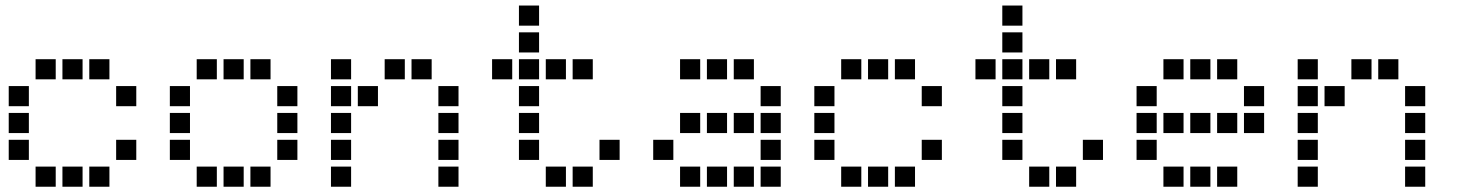

<svg xmlns="http://www.w3.org/2000/svg" viewBox="-20 -708 5440 715"><path d="M113.5 -487.5Q112.5 -487.5 112.5 -487.5Q112.5 -487.5 112.5 -486.5V-413.5Q112.5 -412.5 112.5 -412.5Q112.5 -412.5 113.5 -412.5H186.5Q187.5 -412.5 187.5 -412.5Q187.5 -412.5 187.5 -413.5V-486.5Q187.5 -487.5 187.5 -487.5Q187.5 -487.5 186.5 -487.5ZM213.5 -487.5Q212.5 -487.5 212.5 -487.5Q212.5 -487.5 212.5 -486.5V-413.5Q212.5 -412.5 212.5 -412.5Q212.5 -412.5 213.5 -412.5H286.5Q287.5 -412.5 287.5 -412.5Q287.5 -412.5 287.5 -413.5V-486.5Q287.5 -487.5 287.5 -487.5Q287.5 -487.5 286.5 -487.5ZM313.5 -487.5Q312.5 -487.5 312.5 -487.5Q312.5 -487.5 312.5 -486.5V-413.5Q312.5 -412.5 312.5 -412.5Q312.5 -412.5 313.5 -412.5H386.5Q387.5 -412.5 387.5 -412.5Q387.5 -412.5 387.5 -413.5V-486.5Q387.5 -487.5 387.5 -487.5Q387.5 -487.5 386.5 -487.5ZM13.5 -387.5Q12.5 -387.5 12.5 -387.5Q12.5 -387.5 12.5 -386.5V-313.5Q12.5 -312.5 12.5 -312.5Q12.5 -312.5 13.5 -312.5H86.5Q87.5 -312.5 87.5 -312.5Q87.5 -312.5 87.5 -313.5V-386.5Q87.5 -387.5 87.5 -387.5Q87.5 -387.5 86.5 -387.5ZM413.5 -387.5Q412.5 -387.5 412.5 -387.5Q412.5 -387.5 412.5 -386.5V-313.5Q412.5 -312.5 412.5 -312.5Q412.5 -312.5 413.5 -312.5H486.5Q487.5 -312.5 487.5 -312.5Q487.5 -312.5 487.5 -313.5V-386.5Q487.5 -387.5 487.5 -387.5Q487.5 -387.5 486.5 -387.5ZM13.5 -287.5Q12.5 -287.5 12.5 -287.5Q12.5 -287.5 12.5 -286.5V-213.5Q12.5 -212.5 12.5 -212.5Q12.5 -212.5 13.5 -212.5H86.5Q87.5 -212.5 87.5 -212.5Q87.5 -212.5 87.5 -213.5V-286.5Q87.5 -287.5 87.5 -287.5Q87.5 -287.5 86.5 -287.5ZM13.5 -187.5Q12.5 -187.5 12.5 -187.5Q12.5 -187.5 12.5 -186.5V-113.5Q12.5 -112.5 12.5 -112.5Q12.5 -112.5 13.5 -112.5H86.5Q87.5 -112.5 87.5 -112.5Q87.5 -112.5 87.5 -113.5V-186.5Q87.5 -187.5 87.5 -187.5Q87.5 -187.5 86.5 -187.5ZM413.5 -187.5Q412.5 -187.5 412.5 -187.5Q412.5 -187.5 412.5 -186.5V-113.5Q412.5 -112.5 412.5 -112.5Q412.5 -112.5 413.5 -112.5H486.5Q487.5 -112.5 487.5 -112.5Q487.5 -112.5 487.5 -113.5V-186.5Q487.5 -187.5 487.5 -187.5Q487.5 -187.5 486.5 -187.5ZM113.5 -87.5Q112.5 -87.5 112.5 -87.5Q112.5 -87.5 112.5 -86.5V-13.5Q112.5 -12.5 112.5 -12.5Q112.5 -12.5 113.5 -12.5H186.5Q187.5 -12.5 187.5 -12.5Q187.5 -12.5 187.5 -13.5V-86.5Q187.5 -87.5 187.5 -87.5Q187.5 -87.5 186.5 -87.5ZM213.5 -87.5Q212.5 -87.5 212.5 -87.5Q212.5 -87.5 212.5 -86.5V-13.5Q212.5 -12.5 212.5 -12.5Q212.5 -12.5 213.5 -12.5H286.5Q287.5 -12.5 287.5 -12.5Q287.5 -12.5 287.5 -13.5V-86.5Q287.5 -87.5 287.5 -87.5Q287.5 -87.5 286.5 -87.5ZM313.5 -87.5Q312.5 -87.5 312.5 -87.5Q312.5 -87.5 312.5 -86.5V-13.5Q312.5 -12.5 312.5 -12.5Q312.5 -12.5 313.5 -12.5H386.5Q387.5 -12.5 387.5 -12.5Q387.5 -12.5 387.5 -13.5V-86.5Q387.5 -87.5 387.5 -87.5Q387.5 -87.5 386.5 -87.5Z M713.5 -487.5Q712.5 -487.5 712.5 -487.5Q712.5 -487.5 712.5 -486.5V-413.5Q712.5 -412.5 712.5 -412.5Q712.5 -412.5 713.5 -412.5H786.5Q787.5 -412.5 787.5 -412.5Q787.5 -412.5 787.5 -413.5V-486.5Q787.5 -487.5 787.5 -487.5Q787.5 -487.5 786.5 -487.5ZM813.5 -487.5Q812.5 -487.5 812.5 -487.5Q812.5 -487.5 812.5 -486.5V-413.5Q812.5 -412.5 812.5 -412.5Q812.5 -412.5 813.5 -412.5H886.5Q887.5 -412.5 887.5 -412.5Q887.5 -412.5 887.5 -413.5V-486.5Q887.5 -487.5 887.5 -487.5Q887.5 -487.5 886.5 -487.5ZM913.5 -487.5Q912.5 -487.5 912.5 -487.5Q912.5 -487.5 912.5 -486.5V-413.5Q912.5 -412.5 912.5 -412.5Q912.5 -412.5 913.5 -412.5H986.5Q987.5 -412.5 987.5 -412.5Q987.5 -412.5 987.5 -413.5V-486.5Q987.5 -487.5 987.5 -487.5Q987.5 -487.5 986.5 -487.5ZM613.5 -387.5Q612.5 -387.5 612.5 -387.5Q612.5 -387.5 612.5 -386.5V-313.5Q612.5 -312.5 612.5 -312.5Q612.5 -312.5 613.5 -312.5H686.5Q687.5 -312.5 687.5 -312.5Q687.5 -312.5 687.5 -313.5V-386.5Q687.5 -387.5 687.5 -387.5Q687.5 -387.5 686.5 -387.5ZM1013.5 -387.5Q1012.5 -387.5 1012.5 -387.5Q1012.5 -387.5 1012.5 -386.5V-313.5Q1012.5 -312.5 1012.5 -312.5Q1012.5 -312.5 1013.5 -312.5H1086.5Q1087.5 -312.5 1087.5 -312.5Q1087.5 -312.5 1087.5 -313.5V-386.5Q1087.5 -387.5 1087.5 -387.5Q1087.5 -387.5 1086.5 -387.5ZM613.5 -287.5Q612.5 -287.5 612.5 -287.5Q612.5 -287.5 612.5 -286.5V-213.5Q612.5 -212.5 612.5 -212.5Q612.5 -212.5 613.5 -212.5H686.5Q687.5 -212.5 687.5 -212.5Q687.5 -212.5 687.5 -213.5V-286.5Q687.5 -287.5 687.5 -287.5Q687.5 -287.5 686.5 -287.5ZM1013.5 -287.5Q1012.5 -287.5 1012.5 -287.5Q1012.5 -287.5 1012.5 -286.5V-213.5Q1012.5 -212.5 1012.5 -212.5Q1012.5 -212.5 1013.5 -212.5H1086.5Q1087.5 -212.5 1087.5 -212.5Q1087.5 -212.5 1087.5 -213.5V-286.5Q1087.5 -287.5 1087.5 -287.5Q1087.5 -287.5 1086.5 -287.5ZM613.5 -187.5Q612.5 -187.5 612.5 -187.5Q612.5 -187.5 612.5 -186.5V-113.5Q612.5 -112.5 612.5 -112.5Q612.5 -112.5 613.5 -112.5H686.5Q687.5 -112.5 687.5 -112.5Q687.5 -112.5 687.5 -113.5V-186.5Q687.5 -187.5 687.5 -187.5Q687.5 -187.5 686.5 -187.5ZM1013.5 -187.5Q1012.5 -187.5 1012.5 -187.5Q1012.5 -187.5 1012.5 -186.5V-113.5Q1012.5 -112.5 1012.5 -112.5Q1012.5 -112.5 1013.5 -112.5H1086.5Q1087.5 -112.5 1087.5 -112.5Q1087.5 -112.5 1087.5 -113.5V-186.5Q1087.5 -187.5 1087.5 -187.5Q1087.5 -187.5 1086.5 -187.5ZM713.5 -87.5Q712.5 -87.5 712.5 -87.5Q712.5 -87.5 712.5 -86.5V-13.5Q712.5 -12.5 712.5 -12.5Q712.5 -12.5 713.5 -12.5H786.5Q787.5 -12.5 787.5 -12.5Q787.5 -12.5 787.5 -13.5V-86.5Q787.5 -87.5 787.5 -87.5Q787.5 -87.5 786.5 -87.5ZM813.5 -87.5Q812.5 -87.5 812.5 -87.5Q812.5 -87.5 812.5 -86.5V-13.5Q812.5 -12.5 812.5 -12.5Q812.5 -12.5 813.5 -12.5H886.5Q887.5 -12.5 887.5 -12.5Q887.5 -12.5 887.5 -13.5V-86.5Q887.5 -87.5 887.5 -87.5Q887.5 -87.5 886.5 -87.5ZM913.5 -87.5Q912.5 -87.5 912.5 -87.5Q912.5 -87.5 912.5 -86.5V-13.5Q912.5 -12.5 912.5 -12.5Q912.5 -12.5 913.5 -12.5H986.5Q987.5 -12.5 987.5 -12.5Q987.5 -12.5 987.5 -13.5V-86.5Q987.5 -87.5 987.5 -87.5Q987.5 -87.5 986.5 -87.5Z M1213.5 -487.5Q1212.5 -487.5 1212.5 -487.5Q1212.5 -487.5 1212.5 -486.5V-413.5Q1212.5 -412.5 1212.5 -412.5Q1212.5 -412.5 1213.5 -412.5H1286.5Q1287.5 -412.5 1287.5 -412.5Q1287.5 -412.5 1287.5 -413.5V-486.5Q1287.5 -487.5 1287.5 -487.5Q1287.5 -487.5 1286.5 -487.5ZM1413.5 -487.5Q1412.5 -487.5 1412.5 -487.5Q1412.5 -487.5 1412.5 -486.5V-413.5Q1412.5 -412.5 1412.5 -412.5Q1412.5 -412.5 1413.5 -412.5H1486.5Q1487.5 -412.5 1487.5 -412.5Q1487.5 -412.5 1487.5 -413.5V-486.5Q1487.5 -487.5 1487.5 -487.5Q1487.5 -487.5 1486.5 -487.5ZM1513.5 -487.5Q1512.5 -487.5 1512.5 -487.5Q1512.5 -487.5 1512.5 -486.5V-413.5Q1512.5 -412.5 1512.5 -412.5Q1512.5 -412.5 1513.5 -412.5H1586.5Q1587.5 -412.5 1587.5 -412.5Q1587.5 -412.5 1587.5 -413.5V-486.5Q1587.5 -487.5 1587.5 -487.5Q1587.5 -487.5 1586.5 -487.5ZM1213.5 -387.5Q1212.5 -387.5 1212.5 -387.5Q1212.5 -387.5 1212.5 -386.5V-313.5Q1212.5 -312.5 1212.5 -312.5Q1212.5 -312.5 1213.5 -312.5H1286.5Q1287.5 -312.5 1287.5 -312.5Q1287.5 -312.5 1287.5 -313.5V-386.5Q1287.5 -387.5 1287.5 -387.5Q1287.5 -387.5 1286.5 -387.5ZM1313.5 -387.5Q1312.5 -387.5 1312.5 -387.5Q1312.5 -387.5 1312.5 -386.5V-313.5Q1312.5 -312.5 1312.5 -312.5Q1312.5 -312.5 1313.5 -312.5H1386.5Q1387.5 -312.5 1387.5 -312.5Q1387.5 -312.5 1387.5 -313.5V-386.5Q1387.5 -387.5 1387.5 -387.5Q1387.5 -387.5 1386.5 -387.5ZM1613.5 -387.5Q1612.5 -387.5 1612.5 -387.5Q1612.5 -387.5 1612.5 -386.5V-313.5Q1612.5 -312.5 1612.5 -312.5Q1612.5 -312.5 1613.5 -312.5H1686.5Q1687.5 -312.5 1687.5 -312.5Q1687.5 -312.5 1687.5 -313.5V-386.5Q1687.5 -387.5 1687.5 -387.5Q1687.5 -387.5 1686.5 -387.5ZM1213.5 -287.5Q1212.5 -287.5 1212.5 -287.5Q1212.5 -287.5 1212.5 -286.5V-213.5Q1212.5 -212.5 1212.5 -212.5Q1212.5 -212.5 1213.5 -212.5H1286.5Q1287.5 -212.5 1287.5 -212.5Q1287.5 -212.5 1287.5 -213.5V-286.5Q1287.5 -287.5 1287.5 -287.5Q1287.5 -287.5 1286.5 -287.5ZM1613.5 -287.5Q1612.5 -287.5 1612.5 -287.5Q1612.5 -287.5 1612.5 -286.5V-213.5Q1612.5 -212.5 1612.5 -212.5Q1612.5 -212.5 1613.5 -212.5H1686.5Q1687.5 -212.5 1687.5 -212.5Q1687.5 -212.5 1687.5 -213.5V-286.5Q1687.5 -287.5 1687.5 -287.5Q1687.5 -287.5 1686.5 -287.5ZM1213.5 -187.5Q1212.5 -187.5 1212.5 -187.5Q1212.5 -187.5 1212.5 -186.5V-113.5Q1212.5 -112.5 1212.5 -112.5Q1212.5 -112.5 1213.5 -112.5H1286.5Q1287.5 -112.5 1287.5 -112.5Q1287.5 -112.5 1287.5 -113.5V-186.5Q1287.5 -187.5 1287.5 -187.5Q1287.5 -187.5 1286.5 -187.5ZM1613.5 -187.5Q1612.5 -187.5 1612.5 -187.5Q1612.5 -187.5 1612.5 -186.5V-113.5Q1612.5 -112.5 1612.5 -112.5Q1612.5 -112.5 1613.5 -112.5H1686.5Q1687.5 -112.5 1687.5 -112.5Q1687.5 -112.5 1687.5 -113.5V-186.5Q1687.5 -187.5 1687.5 -187.5Q1687.5 -187.5 1686.5 -187.5ZM1213.5 -87.5Q1212.5 -87.5 1212.5 -87.5Q1212.5 -87.5 1212.5 -86.5V-13.5Q1212.5 -12.5 1212.5 -12.5Q1212.5 -12.5 1213.5 -12.5H1286.5Q1287.5 -12.5 1287.5 -12.5Q1287.5 -12.5 1287.5 -13.5V-86.5Q1287.5 -87.5 1287.5 -87.5Q1287.5 -87.5 1286.5 -87.5ZM1613.5 -87.5Q1612.5 -87.5 1612.5 -87.5Q1612.5 -87.5 1612.5 -86.5V-13.5Q1612.5 -12.5 1612.5 -12.5Q1612.5 -12.5 1613.5 -12.5H1686.5Q1687.5 -12.5 1687.5 -12.5Q1687.5 -12.5 1687.5 -13.5V-86.5Q1687.5 -87.5 1687.5 -87.5Q1687.5 -87.5 1686.5 -87.5Z M1913.5 -687.5Q1912.5 -687.5 1912.5 -687.5Q1912.5 -687.5 1912.5 -686.5V-613.5Q1912.5 -612.5 1912.5 -612.5Q1912.5 -612.5 1913.5 -612.5H1986.5Q1987.5 -612.5 1987.5 -612.5Q1987.5 -612.5 1987.5 -613.5V-686.5Q1987.5 -687.5 1987.5 -687.5Q1987.5 -687.5 1986.5 -687.5ZM1913.5 -587.5Q1912.5 -587.5 1912.5 -587.5Q1912.5 -587.5 1912.5 -586.5V-513.5Q1912.5 -512.5 1912.5 -512.5Q1912.5 -512.5 1913.5 -512.5H1986.5Q1987.5 -512.5 1987.5 -512.5Q1987.5 -512.5 1987.5 -513.5V-586.5Q1987.5 -587.5 1987.5 -587.5Q1987.5 -587.5 1986.5 -587.5ZM1813.5 -487.5Q1812.5 -487.5 1812.5 -487.5Q1812.5 -487.5 1812.5 -486.5V-413.5Q1812.5 -412.5 1812.5 -412.5Q1812.5 -412.5 1813.5 -412.5H1886.5Q1887.5 -412.5 1887.5 -412.5Q1887.5 -412.5 1887.5 -413.5V-486.5Q1887.5 -487.5 1887.5 -487.5Q1887.5 -487.5 1886.5 -487.5ZM1913.5 -487.5Q1912.5 -487.5 1912.5 -487.5Q1912.5 -487.5 1912.5 -486.5V-413.5Q1912.5 -412.5 1912.5 -412.5Q1912.5 -412.5 1913.5 -412.5H1986.5Q1987.5 -412.5 1987.5 -412.5Q1987.5 -412.5 1987.5 -413.5V-486.5Q1987.5 -487.5 1987.5 -487.5Q1987.5 -487.5 1986.5 -487.5ZM2013.5 -487.5Q2012.5 -487.5 2012.5 -487.5Q2012.5 -487.5 2012.5 -486.5V-413.5Q2012.5 -412.5 2012.5 -412.5Q2012.5 -412.5 2013.5 -412.5H2086.5Q2087.5 -412.5 2087.5 -412.5Q2087.5 -412.5 2087.5 -413.5V-486.5Q2087.5 -487.5 2087.5 -487.5Q2087.5 -487.5 2086.5 -487.5ZM2113.5 -487.5Q2112.5 -487.5 2112.5 -487.5Q2112.5 -487.5 2112.5 -486.5V-413.5Q2112.5 -412.5 2112.5 -412.5Q2112.5 -412.5 2113.5 -412.5H2186.5Q2187.5 -412.5 2187.5 -412.5Q2187.5 -412.5 2187.5 -413.5V-486.5Q2187.5 -487.5 2187.5 -487.5Q2187.5 -487.5 2186.5 -487.5ZM1913.5 -387.5Q1912.5 -387.5 1912.5 -387.5Q1912.5 -387.5 1912.5 -386.5V-313.5Q1912.5 -312.5 1912.5 -312.5Q1912.5 -312.5 1913.5 -312.5H1986.5Q1987.5 -312.5 1987.5 -312.5Q1987.5 -312.5 1987.5 -313.5V-386.5Q1987.5 -387.5 1987.5 -387.5Q1987.5 -387.5 1986.5 -387.5ZM1913.5 -287.5Q1912.5 -287.5 1912.5 -287.5Q1912.5 -287.5 1912.5 -286.5V-213.5Q1912.5 -212.5 1912.5 -212.5Q1912.5 -212.5 1913.5 -212.5H1986.5Q1987.5 -212.5 1987.5 -212.5Q1987.5 -212.5 1987.5 -213.5V-286.5Q1987.5 -287.5 1987.5 -287.5Q1987.5 -287.5 1986.5 -287.5ZM1913.5 -187.5Q1912.5 -187.5 1912.5 -187.5Q1912.5 -187.5 1912.5 -186.5V-113.5Q1912.5 -112.5 1912.5 -112.5Q1912.5 -112.5 1913.5 -112.5H1986.5Q1987.5 -112.5 1987.5 -112.5Q1987.5 -112.5 1987.5 -113.5V-186.5Q1987.5 -187.5 1987.5 -187.5Q1987.5 -187.5 1986.5 -187.5ZM2213.5 -187.5Q2212.5 -187.5 2212.5 -187.5Q2212.5 -187.5 2212.5 -186.5V-113.5Q2212.5 -112.5 2212.5 -112.5Q2212.5 -112.5 2213.5 -112.5H2286.5Q2287.5 -112.5 2287.5 -112.5Q2287.5 -112.5 2287.5 -113.5V-186.5Q2287.5 -187.5 2287.5 -187.5Q2287.5 -187.5 2286.5 -187.5ZM2013.5 -87.5Q2012.5 -87.5 2012.5 -87.5Q2012.5 -87.5 2012.5 -86.5V-13.5Q2012.5 -12.5 2012.5 -12.5Q2012.5 -12.5 2013.5 -12.5H2086.5Q2087.5 -12.5 2087.5 -12.5Q2087.5 -12.5 2087.5 -13.5V-86.5Q2087.5 -87.5 2087.5 -87.5Q2087.5 -87.5 2086.5 -87.5ZM2113.5 -87.5Q2112.5 -87.5 2112.5 -87.5Q2112.5 -87.5 2112.5 -86.5V-13.5Q2112.5 -12.5 2112.5 -12.5Q2112.5 -12.5 2113.5 -12.5H2186.5Q2187.5 -12.5 2187.5 -12.5Q2187.5 -12.5 2187.5 -13.5V-86.5Q2187.5 -87.5 2187.5 -87.5Q2187.5 -87.5 2186.5 -87.5Z M2513.5 -487.5Q2512.5 -487.5 2512.5 -487.5Q2512.5 -487.5 2512.5 -486.5V-413.5Q2512.5 -412.5 2512.5 -412.5Q2512.5 -412.5 2513.5 -412.5H2586.5Q2587.5 -412.5 2587.5 -412.5Q2587.5 -412.5 2587.5 -413.5V-486.5Q2587.5 -487.5 2587.5 -487.5Q2587.5 -487.5 2586.5 -487.5ZM2613.5 -487.5Q2612.5 -487.5 2612.5 -487.5Q2612.5 -487.5 2612.5 -486.5V-413.5Q2612.5 -412.5 2612.5 -412.5Q2612.5 -412.5 2613.5 -412.5H2686.5Q2687.5 -412.5 2687.5 -412.5Q2687.5 -412.5 2687.5 -413.5V-486.5Q2687.5 -487.5 2687.5 -487.5Q2687.5 -487.5 2686.5 -487.5ZM2713.5 -487.5Q2712.5 -487.5 2712.5 -487.5Q2712.5 -487.5 2712.5 -486.5V-413.5Q2712.5 -412.5 2712.5 -412.5Q2712.5 -412.5 2713.5 -412.5H2786.5Q2787.5 -412.5 2787.5 -412.5Q2787.5 -412.5 2787.5 -413.5V-486.5Q2787.5 -487.5 2787.5 -487.5Q2787.5 -487.5 2786.5 -487.5ZM2813.5 -387.5Q2812.5 -387.5 2812.5 -387.5Q2812.5 -387.5 2812.5 -386.5V-313.5Q2812.5 -312.5 2812.5 -312.5Q2812.5 -312.5 2813.5 -312.5H2886.5Q2887.5 -312.5 2887.5 -312.5Q2887.5 -312.5 2887.5 -313.5V-386.5Q2887.5 -387.5 2887.5 -387.5Q2887.5 -387.5 2886.5 -387.5ZM2513.5 -287.5Q2512.5 -287.5 2512.5 -287.5Q2512.5 -287.5 2512.5 -286.5V-213.5Q2512.5 -212.5 2512.5 -212.5Q2512.5 -212.5 2513.5 -212.5H2586.5Q2587.5 -212.5 2587.5 -212.5Q2587.5 -212.5 2587.5 -213.5V-286.5Q2587.5 -287.5 2587.5 -287.5Q2587.5 -287.5 2586.5 -287.5ZM2613.5 -287.5Q2612.5 -287.5 2612.5 -287.5Q2612.5 -287.5 2612.5 -286.5V-213.5Q2612.5 -212.5 2612.5 -212.5Q2612.5 -212.5 2613.5 -212.5H2686.5Q2687.5 -212.5 2687.5 -212.5Q2687.5 -212.5 2687.5 -213.5V-286.5Q2687.5 -287.5 2687.5 -287.5Q2687.5 -287.5 2686.5 -287.5ZM2713.5 -287.5Q2712.5 -287.5 2712.5 -287.5Q2712.5 -287.5 2712.5 -286.5V-213.5Q2712.5 -212.5 2712.5 -212.5Q2712.5 -212.5 2713.5 -212.5H2786.5Q2787.5 -212.5 2787.5 -212.5Q2787.5 -212.5 2787.5 -213.5V-286.5Q2787.5 -287.5 2787.5 -287.5Q2787.5 -287.5 2786.5 -287.5ZM2813.5 -287.5Q2812.5 -287.5 2812.5 -287.5Q2812.5 -287.5 2812.5 -286.5V-213.5Q2812.5 -212.5 2812.5 -212.5Q2812.5 -212.5 2813.5 -212.5H2886.5Q2887.5 -212.5 2887.5 -212.5Q2887.5 -212.5 2887.5 -213.5V-286.5Q2887.5 -287.5 2887.5 -287.5Q2887.5 -287.5 2886.5 -287.5ZM2413.5 -187.5Q2412.5 -187.5 2412.5 -187.5Q2412.5 -187.5 2412.5 -186.5V-113.5Q2412.5 -112.5 2412.5 -112.5Q2412.5 -112.5 2413.5 -112.5H2486.5Q2487.5 -112.5 2487.5 -112.5Q2487.5 -112.5 2487.5 -113.5V-186.5Q2487.5 -187.5 2487.5 -187.5Q2487.5 -187.5 2486.5 -187.5ZM2813.5 -187.5Q2812.5 -187.5 2812.5 -187.5Q2812.5 -187.5 2812.5 -186.5V-113.5Q2812.5 -112.5 2812.5 -112.5Q2812.5 -112.5 2813.5 -112.5H2886.5Q2887.5 -112.5 2887.5 -112.5Q2887.5 -112.5 2887.5 -113.5V-186.5Q2887.5 -187.5 2887.5 -187.5Q2887.5 -187.5 2886.5 -187.5ZM2513.5 -87.5Q2512.5 -87.5 2512.5 -87.5Q2512.5 -87.5 2512.5 -86.5V-13.5Q2512.5 -12.5 2512.5 -12.5Q2512.5 -12.5 2513.5 -12.5H2586.5Q2587.5 -12.5 2587.5 -12.5Q2587.5 -12.5 2587.5 -13.5V-86.5Q2587.5 -87.5 2587.5 -87.5Q2587.5 -87.5 2586.5 -87.5ZM2613.5 -87.5Q2612.5 -87.5 2612.5 -87.5Q2612.5 -87.5 2612.5 -86.5V-13.5Q2612.5 -12.5 2612.5 -12.5Q2612.5 -12.5 2613.5 -12.5H2686.5Q2687.5 -12.5 2687.5 -12.5Q2687.5 -12.5 2687.5 -13.5V-86.5Q2687.5 -87.5 2687.5 -87.5Q2687.5 -87.5 2686.5 -87.5ZM2713.5 -87.5Q2712.5 -87.5 2712.5 -87.5Q2712.5 -87.5 2712.5 -86.5V-13.5Q2712.5 -12.5 2712.5 -12.5Q2712.5 -12.5 2713.5 -12.5H2786.5Q2787.5 -12.5 2787.5 -12.5Q2787.5 -12.5 2787.5 -13.5V-86.5Q2787.5 -87.5 2787.5 -87.5Q2787.5 -87.5 2786.5 -87.5ZM2813.5 -87.5Q2812.5 -87.5 2812.5 -87.5Q2812.5 -87.5 2812.5 -86.5V-13.5Q2812.5 -12.5 2812.5 -12.5Q2812.5 -12.5 2813.5 -12.5H2886.5Q2887.5 -12.5 2887.5 -12.5Q2887.5 -12.5 2887.5 -13.5V-86.5Q2887.5 -87.5 2887.5 -87.5Q2887.5 -87.5 2886.5 -87.5Z M3113.5 -487.5Q3112.5 -487.5 3112.5 -487.5Q3112.5 -487.5 3112.5 -486.5V-413.5Q3112.5 -412.5 3112.5 -412.5Q3112.5 -412.5 3113.5 -412.5H3186.5Q3187.5 -412.5 3187.5 -412.5Q3187.5 -412.5 3187.5 -413.5V-486.5Q3187.5 -487.5 3187.5 -487.5Q3187.5 -487.5 3186.5 -487.5ZM3213.5 -487.5Q3212.5 -487.5 3212.5 -487.5Q3212.5 -487.5 3212.5 -486.5V-413.5Q3212.5 -412.5 3212.5 -412.5Q3212.5 -412.5 3213.5 -412.5H3286.5Q3287.5 -412.5 3287.5 -412.5Q3287.5 -412.5 3287.5 -413.5V-486.5Q3287.5 -487.5 3287.5 -487.5Q3287.5 -487.5 3286.5 -487.5ZM3313.5 -487.5Q3312.5 -487.5 3312.5 -487.5Q3312.5 -487.5 3312.5 -486.5V-413.5Q3312.5 -412.5 3312.5 -412.5Q3312.5 -412.5 3313.5 -412.5H3386.5Q3387.5 -412.5 3387.5 -412.5Q3387.5 -412.5 3387.5 -413.5V-486.5Q3387.5 -487.5 3387.5 -487.5Q3387.5 -487.5 3386.5 -487.5ZM3013.5 -387.5Q3012.5 -387.5 3012.5 -387.5Q3012.5 -387.5 3012.5 -386.5V-313.5Q3012.5 -312.5 3012.5 -312.5Q3012.5 -312.5 3013.5 -312.5H3086.5Q3087.5 -312.5 3087.5 -312.5Q3087.5 -312.5 3087.5 -313.5V-386.5Q3087.5 -387.5 3087.5 -387.5Q3087.5 -387.5 3086.5 -387.5ZM3413.5 -387.5Q3412.5 -387.5 3412.5 -387.5Q3412.5 -387.5 3412.5 -386.5V-313.5Q3412.5 -312.5 3412.5 -312.5Q3412.5 -312.5 3413.5 -312.5H3486.5Q3487.5 -312.5 3487.5 -312.5Q3487.5 -312.5 3487.5 -313.5V-386.5Q3487.5 -387.5 3487.5 -387.5Q3487.5 -387.5 3486.5 -387.5ZM3013.5 -287.5Q3012.5 -287.5 3012.5 -287.5Q3012.5 -287.5 3012.5 -286.5V-213.5Q3012.5 -212.5 3012.5 -212.5Q3012.5 -212.5 3013.5 -212.5H3086.5Q3087.5 -212.5 3087.5 -212.5Q3087.5 -212.5 3087.5 -213.5V-286.5Q3087.5 -287.5 3087.5 -287.5Q3087.5 -287.5 3086.5 -287.5ZM3013.5 -187.5Q3012.5 -187.5 3012.5 -187.5Q3012.5 -187.5 3012.5 -186.5V-113.5Q3012.5 -112.5 3012.5 -112.5Q3012.5 -112.5 3013.5 -112.5H3086.5Q3087.5 -112.5 3087.5 -112.5Q3087.5 -112.5 3087.5 -113.5V-186.5Q3087.5 -187.5 3087.5 -187.5Q3087.5 -187.5 3086.5 -187.5ZM3413.5 -187.5Q3412.5 -187.5 3412.5 -187.5Q3412.5 -187.5 3412.5 -186.5V-113.5Q3412.5 -112.5 3412.5 -112.5Q3412.5 -112.5 3413.5 -112.5H3486.5Q3487.5 -112.5 3487.5 -112.5Q3487.5 -112.5 3487.5 -113.5V-186.5Q3487.5 -187.5 3487.5 -187.5Q3487.5 -187.5 3486.5 -187.5ZM3113.5 -87.5Q3112.5 -87.5 3112.5 -87.5Q3112.5 -87.5 3112.5 -86.5V-13.5Q3112.5 -12.5 3112.5 -12.5Q3112.5 -12.5 3113.5 -12.5H3186.5Q3187.5 -12.5 3187.5 -12.5Q3187.5 -12.5 3187.5 -13.5V-86.5Q3187.5 -87.5 3187.5 -87.5Q3187.5 -87.5 3186.5 -87.5ZM3213.5 -87.5Q3212.5 -87.5 3212.5 -87.5Q3212.5 -87.5 3212.5 -86.5V-13.5Q3212.5 -12.5 3212.5 -12.5Q3212.5 -12.5 3213.5 -12.5H3286.5Q3287.5 -12.5 3287.5 -12.5Q3287.5 -12.5 3287.5 -13.5V-86.5Q3287.5 -87.5 3287.5 -87.5Q3287.5 -87.5 3286.5 -87.5ZM3313.5 -87.5Q3312.5 -87.5 3312.5 -87.5Q3312.5 -87.5 3312.5 -86.5V-13.5Q3312.5 -12.5 3312.5 -12.5Q3312.5 -12.5 3313.5 -12.5H3386.5Q3387.5 -12.5 3387.5 -12.5Q3387.5 -12.5 3387.5 -13.5V-86.5Q3387.5 -87.5 3387.5 -87.5Q3387.5 -87.5 3386.5 -87.5Z M3713.5 -687.5Q3712.5 -687.5 3712.5 -687.5Q3712.5 -687.5 3712.5 -686.5V-613.5Q3712.5 -612.5 3712.5 -612.5Q3712.5 -612.5 3713.5 -612.5H3786.5Q3787.5 -612.5 3787.5 -612.5Q3787.5 -612.5 3787.5 -613.5V-686.5Q3787.5 -687.5 3787.5 -687.5Q3787.5 -687.5 3786.5 -687.5ZM3713.5 -587.5Q3712.5 -587.5 3712.5 -587.5Q3712.5 -587.5 3712.5 -586.5V-513.5Q3712.5 -512.5 3712.5 -512.5Q3712.5 -512.5 3713.5 -512.5H3786.5Q3787.5 -512.5 3787.5 -512.5Q3787.5 -512.5 3787.5 -513.5V-586.5Q3787.5 -587.5 3787.5 -587.5Q3787.5 -587.5 3786.5 -587.5ZM3613.5 -487.5Q3612.5 -487.5 3612.5 -487.5Q3612.5 -487.5 3612.5 -486.5V-413.5Q3612.5 -412.5 3612.5 -412.5Q3612.5 -412.5 3613.5 -412.5H3686.5Q3687.5 -412.5 3687.5 -412.5Q3687.5 -412.5 3687.5 -413.5V-486.5Q3687.5 -487.5 3687.5 -487.5Q3687.5 -487.5 3686.5 -487.5ZM3713.5 -487.5Q3712.5 -487.5 3712.5 -487.5Q3712.5 -487.5 3712.5 -486.5V-413.5Q3712.5 -412.5 3712.5 -412.5Q3712.5 -412.5 3713.5 -412.5H3786.5Q3787.5 -412.5 3787.5 -412.5Q3787.5 -412.5 3787.5 -413.5V-486.5Q3787.5 -487.5 3787.5 -487.5Q3787.5 -487.5 3786.5 -487.5ZM3813.5 -487.5Q3812.5 -487.5 3812.5 -487.5Q3812.5 -487.5 3812.5 -486.5V-413.5Q3812.5 -412.5 3812.5 -412.5Q3812.5 -412.5 3813.5 -412.5H3886.5Q3887.5 -412.5 3887.5 -412.5Q3887.5 -412.5 3887.5 -413.5V-486.5Q3887.5 -487.5 3887.5 -487.5Q3887.5 -487.5 3886.5 -487.5ZM3913.5 -487.5Q3912.5 -487.5 3912.5 -487.5Q3912.5 -487.5 3912.5 -486.5V-413.5Q3912.5 -412.5 3912.5 -412.5Q3912.5 -412.5 3913.5 -412.5H3986.5Q3987.5 -412.5 3987.5 -412.5Q3987.5 -412.5 3987.5 -413.5V-486.5Q3987.5 -487.5 3987.5 -487.5Q3987.5 -487.5 3986.5 -487.5ZM3713.5 -387.5Q3712.5 -387.5 3712.5 -387.5Q3712.5 -387.5 3712.5 -386.5V-313.5Q3712.5 -312.5 3712.5 -312.5Q3712.5 -312.5 3713.5 -312.5H3786.5Q3787.5 -312.5 3787.5 -312.5Q3787.5 -312.5 3787.5 -313.5V-386.5Q3787.5 -387.5 3787.5 -387.5Q3787.5 -387.5 3786.5 -387.5ZM3713.5 -287.5Q3712.5 -287.5 3712.5 -287.5Q3712.5 -287.5 3712.5 -286.5V-213.5Q3712.5 -212.5 3712.5 -212.5Q3712.5 -212.5 3713.5 -212.5H3786.5Q3787.5 -212.5 3787.5 -212.5Q3787.5 -212.5 3787.5 -213.5V-286.5Q3787.5 -287.5 3787.5 -287.5Q3787.5 -287.5 3786.5 -287.5ZM3713.5 -187.5Q3712.5 -187.5 3712.5 -187.5Q3712.5 -187.5 3712.5 -186.5V-113.5Q3712.5 -112.5 3712.5 -112.5Q3712.5 -112.5 3713.5 -112.5H3786.5Q3787.5 -112.5 3787.5 -112.5Q3787.5 -112.5 3787.5 -113.5V-186.5Q3787.5 -187.5 3787.5 -187.5Q3787.5 -187.5 3786.5 -187.5ZM4013.5 -187.5Q4012.5 -187.5 4012.5 -187.5Q4012.5 -187.5 4012.5 -186.5V-113.5Q4012.5 -112.5 4012.5 -112.5Q4012.5 -112.5 4013.5 -112.5H4086.5Q4087.5 -112.5 4087.5 -112.5Q4087.5 -112.5 4087.5 -113.5V-186.5Q4087.5 -187.5 4087.5 -187.5Q4087.5 -187.5 4086.5 -187.5ZM3813.5 -87.5Q3812.5 -87.5 3812.5 -87.5Q3812.5 -87.5 3812.5 -86.5V-13.5Q3812.5 -12.5 3812.5 -12.5Q3812.5 -12.5 3813.5 -12.5H3886.5Q3887.5 -12.5 3887.5 -12.5Q3887.5 -12.5 3887.5 -13.5V-86.5Q3887.5 -87.5 3887.5 -87.5Q3887.5 -87.5 3886.5 -87.5ZM3913.5 -87.5Q3912.5 -87.5 3912.5 -87.5Q3912.5 -87.5 3912.5 -86.5V-13.5Q3912.5 -12.5 3912.5 -12.5Q3912.5 -12.5 3913.5 -12.5H3986.5Q3987.5 -12.5 3987.5 -12.5Q3987.5 -12.5 3987.5 -13.5V-86.5Q3987.5 -87.5 3987.5 -87.5Q3987.5 -87.5 3986.5 -87.5Z M4313.5 -487.5Q4312.5 -487.5 4312.5 -487.5Q4312.5 -487.5 4312.5 -486.5V-413.5Q4312.5 -412.5 4312.5 -412.5Q4312.5 -412.5 4313.5 -412.5H4386.5Q4387.5 -412.5 4387.5 -412.5Q4387.5 -412.5 4387.5 -413.5V-486.5Q4387.5 -487.5 4387.5 -487.5Q4387.5 -487.5 4386.5 -487.5ZM4413.5 -487.5Q4412.5 -487.5 4412.5 -487.5Q4412.5 -487.5 4412.5 -486.5V-413.5Q4412.5 -412.5 4412.5 -412.5Q4412.5 -412.5 4413.5 -412.5H4486.5Q4487.5 -412.5 4487.5 -412.5Q4487.5 -412.5 4487.5 -413.5V-486.5Q4487.5 -487.5 4487.5 -487.5Q4487.5 -487.5 4486.5 -487.5ZM4513.5 -487.5Q4512.5 -487.5 4512.5 -487.5Q4512.5 -487.5 4512.5 -486.5V-413.5Q4512.5 -412.5 4512.5 -412.5Q4512.5 -412.5 4513.5 -412.5H4586.5Q4587.5 -412.5 4587.5 -412.5Q4587.5 -412.5 4587.5 -413.5V-486.5Q4587.5 -487.5 4587.5 -487.5Q4587.5 -487.5 4586.5 -487.5ZM4213.5 -387.5Q4212.5 -387.5 4212.5 -387.5Q4212.5 -387.5 4212.5 -386.5V-313.5Q4212.5 -312.5 4212.5 -312.5Q4212.5 -312.5 4213.5 -312.5H4286.5Q4287.5 -312.5 4287.5 -312.5Q4287.5 -312.5 4287.5 -313.5V-386.5Q4287.5 -387.5 4287.5 -387.5Q4287.5 -387.5 4286.5 -387.5ZM4613.5 -387.5Q4612.5 -387.5 4612.5 -387.5Q4612.5 -387.5 4612.5 -386.5V-313.5Q4612.5 -312.5 4612.5 -312.5Q4612.5 -312.5 4613.5 -312.5H4686.5Q4687.5 -312.5 4687.5 -312.5Q4687.5 -312.5 4687.5 -313.5V-386.5Q4687.5 -387.5 4687.5 -387.5Q4687.5 -387.5 4686.5 -387.5ZM4213.5 -287.5Q4212.5 -287.5 4212.5 -287.5Q4212.5 -287.5 4212.5 -286.5V-213.5Q4212.5 -212.5 4212.5 -212.5Q4212.5 -212.5 4213.5 -212.5H4286.5Q4287.5 -212.5 4287.5 -212.5Q4287.5 -212.5 4287.5 -213.5V-286.5Q4287.5 -287.5 4287.5 -287.5Q4287.5 -287.5 4286.5 -287.5ZM4313.5 -287.5Q4312.5 -287.5 4312.5 -287.5Q4312.5 -287.5 4312.5 -286.5V-213.5Q4312.5 -212.5 4312.5 -212.5Q4312.5 -212.5 4313.5 -212.5H4386.5Q4387.5 -212.5 4387.5 -212.5Q4387.5 -212.5 4387.5 -213.5V-286.5Q4387.5 -287.5 4387.5 -287.5Q4387.5 -287.5 4386.5 -287.5ZM4413.5 -287.5Q4412.5 -287.5 4412.5 -287.5Q4412.5 -287.5 4412.5 -286.5V-213.5Q4412.5 -212.5 4412.5 -212.5Q4412.5 -212.5 4413.5 -212.5H4486.5Q4487.5 -212.5 4487.5 -212.5Q4487.5 -212.5 4487.5 -213.5V-286.5Q4487.5 -287.5 4487.5 -287.5Q4487.5 -287.5 4486.5 -287.5ZM4513.5 -287.5Q4512.5 -287.5 4512.5 -287.5Q4512.5 -287.5 4512.5 -286.5V-213.5Q4512.5 -212.5 4512.5 -212.5Q4512.5 -212.5 4513.5 -212.5H4586.5Q4587.5 -212.5 4587.5 -212.5Q4587.5 -212.5 4587.5 -213.5V-286.5Q4587.5 -287.5 4587.5 -287.5Q4587.5 -287.5 4586.5 -287.5ZM4613.5 -287.5Q4612.5 -287.5 4612.5 -287.5Q4612.5 -287.5 4612.5 -286.5V-213.5Q4612.5 -212.5 4612.5 -212.5Q4612.5 -212.5 4613.5 -212.5H4686.5Q4687.5 -212.5 4687.5 -212.5Q4687.5 -212.5 4687.5 -213.5V-286.5Q4687.5 -287.5 4687.5 -287.5Q4687.5 -287.5 4686.5 -287.5ZM4213.5 -187.5Q4212.5 -187.5 4212.5 -187.5Q4212.5 -187.5 4212.5 -186.5V-113.5Q4212.5 -112.5 4212.5 -112.5Q4212.5 -112.5 4213.5 -112.5H4286.5Q4287.5 -112.5 4287.5 -112.5Q4287.5 -112.5 4287.5 -113.5V-186.5Q4287.5 -187.5 4287.5 -187.5Q4287.5 -187.5 4286.5 -187.5ZM4313.5 -87.5Q4312.5 -87.5 4312.5 -87.5Q4312.5 -87.5 4312.5 -86.5V-13.5Q4312.5 -12.5 4312.5 -12.5Q4312.5 -12.5 4313.5 -12.5H4386.5Q4387.5 -12.5 4387.5 -12.5Q4387.5 -12.5 4387.5 -13.5V-86.5Q4387.5 -87.5 4387.5 -87.5Q4387.5 -87.5 4386.5 -87.5ZM4413.5 -87.5Q4412.5 -87.5 4412.5 -87.5Q4412.5 -87.5 4412.5 -86.5V-13.5Q4412.5 -12.5 4412.5 -12.5Q4412.5 -12.5 4413.5 -12.5H4486.5Q4487.5 -12.5 4487.5 -12.5Q4487.5 -12.5 4487.5 -13.5V-86.5Q4487.5 -87.5 4487.5 -87.5Q4487.5 -87.5 4486.5 -87.5ZM4513.5 -87.5Q4512.5 -87.5 4512.5 -87.5Q4512.5 -87.5 4512.5 -86.5V-13.5Q4512.5 -12.5 4512.5 -12.5Q4512.5 -12.5 4513.5 -12.5H4586.5Q4587.5 -12.5 4587.5 -12.5Q4587.5 -12.5 4587.5 -13.5V-86.5Q4587.5 -87.5 4587.5 -87.5Q4587.5 -87.5 4586.5 -87.5Z M4813.5 -487.5Q4812.5 -487.5 4812.5 -487.5Q4812.5 -487.5 4812.5 -486.5V-413.5Q4812.5 -412.5 4812.5 -412.5Q4812.5 -412.5 4813.5 -412.5H4886.5Q4887.5 -412.5 4887.5 -412.5Q4887.5 -412.5 4887.5 -413.5V-486.5Q4887.5 -487.5 4887.5 -487.5Q4887.5 -487.5 4886.5 -487.5ZM5013.5 -487.5Q5012.5 -487.5 5012.5 -487.5Q5012.5 -487.5 5012.5 -486.5V-413.5Q5012.5 -412.5 5012.5 -412.5Q5012.5 -412.5 5013.5 -412.5H5086.5Q5087.5 -412.5 5087.5 -412.5Q5087.5 -412.5 5087.5 -413.5V-486.5Q5087.5 -487.5 5087.5 -487.5Q5087.5 -487.5 5086.5 -487.5ZM5113.5 -487.5Q5112.5 -487.5 5112.5 -487.5Q5112.5 -487.5 5112.5 -486.5V-413.5Q5112.5 -412.5 5112.5 -412.5Q5112.5 -412.5 5113.5 -412.5H5186.5Q5187.5 -412.5 5187.5 -412.5Q5187.5 -412.5 5187.5 -413.5V-486.5Q5187.5 -487.5 5187.5 -487.5Q5187.5 -487.5 5186.5 -487.5ZM4813.5 -387.5Q4812.5 -387.5 4812.5 -387.5Q4812.5 -387.5 4812.5 -386.5V-313.5Q4812.5 -312.5 4812.5 -312.5Q4812.5 -312.5 4813.5 -312.5H4886.5Q4887.5 -312.5 4887.5 -312.5Q4887.5 -312.5 4887.5 -313.5V-386.5Q4887.5 -387.5 4887.5 -387.5Q4887.5 -387.5 4886.5 -387.5ZM4913.5 -387.5Q4912.5 -387.5 4912.5 -387.5Q4912.5 -387.5 4912.5 -386.5V-313.5Q4912.5 -312.5 4912.5 -312.5Q4912.5 -312.5 4913.5 -312.5H4986.5Q4987.5 -312.5 4987.5 -312.5Q4987.5 -312.5 4987.5 -313.5V-386.5Q4987.5 -387.5 4987.5 -387.5Q4987.5 -387.5 4986.5 -387.5ZM5213.5 -387.5Q5212.5 -387.5 5212.5 -387.5Q5212.5 -387.5 5212.5 -386.5V-313.5Q5212.5 -312.5 5212.5 -312.5Q5212.5 -312.5 5213.5 -312.5H5286.5Q5287.5 -312.5 5287.5 -312.5Q5287.5 -312.5 5287.5 -313.5V-386.5Q5287.5 -387.5 5287.5 -387.5Q5287.5 -387.5 5286.5 -387.5ZM4813.5 -287.5Q4812.5 -287.5 4812.5 -287.5Q4812.5 -287.5 4812.5 -286.5V-213.5Q4812.5 -212.5 4812.5 -212.5Q4812.5 -212.5 4813.5 -212.5H4886.5Q4887.5 -212.5 4887.5 -212.5Q4887.5 -212.5 4887.5 -213.5V-286.5Q4887.5 -287.5 4887.5 -287.5Q4887.5 -287.5 4886.5 -287.5ZM5213.5 -287.5Q5212.5 -287.5 5212.5 -287.5Q5212.5 -287.5 5212.5 -286.5V-213.5Q5212.5 -212.5 5212.5 -212.5Q5212.5 -212.5 5213.5 -212.5H5286.5Q5287.5 -212.5 5287.5 -212.5Q5287.5 -212.5 5287.5 -213.5V-286.5Q5287.5 -287.5 5287.5 -287.5Q5287.5 -287.5 5286.5 -287.5ZM4813.5 -187.5Q4812.5 -187.5 4812.5 -187.5Q4812.5 -187.5 4812.5 -186.5V-113.5Q4812.5 -112.5 4812.5 -112.5Q4812.5 -112.5 4813.5 -112.5H4886.5Q4887.5 -112.5 4887.5 -112.5Q4887.5 -112.5 4887.5 -113.5V-186.5Q4887.5 -187.5 4887.5 -187.5Q4887.5 -187.5 4886.5 -187.5ZM5213.5 -187.5Q5212.5 -187.5 5212.5 -187.5Q5212.5 -187.5 5212.5 -186.5V-113.5Q5212.5 -112.5 5212.5 -112.5Q5212.5 -112.5 5213.5 -112.5H5286.5Q5287.5 -112.5 5287.5 -112.5Q5287.5 -112.5 5287.5 -113.5V-186.5Q5287.5 -187.5 5287.5 -187.5Q5287.5 -187.5 5286.5 -187.5ZM4813.5 -87.5Q4812.5 -87.5 4812.5 -87.5Q4812.5 -87.5 4812.5 -86.5V-13.5Q4812.5 -12.5 4812.5 -12.5Q4812.5 -12.5 4813.5 -12.5H4886.5Q4887.5 -12.5 4887.5 -12.5Q4887.5 -12.5 4887.5 -13.5V-86.5Q4887.5 -87.5 4887.5 -87.5Q4887.5 -87.5 4886.5 -87.5ZM5213.5 -87.5Q5212.5 -87.5 5212.5 -87.5Q5212.5 -87.5 5212.5 -86.5V-13.5Q5212.5 -12.5 5212.5 -12.5Q5212.5 -12.5 5213.5 -12.5H5286.5Q5287.5 -12.5 5287.5 -12.5Q5287.5 -12.5 5287.5 -13.5V-86.5Q5287.5 -87.5 5287.5 -87.5Q5287.5 -87.5 5286.5 -87.5Z"/></svg>

Font: Doto Black
Style: Regular
Weight: 900
Monospace: yes
Version: Version 1.000